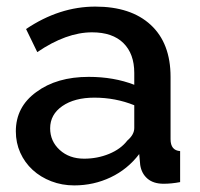

<svg xmlns="http://www.w3.org/2000/svg" viewBox="-20 -552 605 582"><path d="M402 -85 405 -52Q409 -26 427 -10.5Q445 5 476 5Q500 5 526 0V-94Q497 -96 497 -130V-319Q497 -421 437 -476.5Q377 -532 269 -532Q160 -532 59 -464L93 -394Q181 -454 259 -454Q321 -454 354 -421.5Q387 -389 387 -331V-295Q325 -319 249 -319Q152 -319 90 -273Q28 -228 28 -154Q28 -119 41.5 -89Q55 -59 79 -37Q103 -15 135.5 -2.5Q168 10 205 10Q264 10 315.5 -14.5Q367 -39 402 -85ZM132 -163Q132 -205 169 -230.5Q206 -256 266 -256Q330 -256 387 -233V-164Q387 -144 366 -126Q346 -100 310.5 -85.5Q275 -71 235 -71Q190 -71 161 -97.5Q132 -124 132 -163Z"/></svg>

Font: RT Raleway SemiBold
Style: Regular
Weight: 400
Designer: Matt McInerney, Pablo Impallari, Rodrigo Fuenzalida — Edited by Milan Moffatt in April 2016
Foundry: Matt McInerney, Pablo Impallari, Rodrigo Fuenzalida — Edited by Milan Moffatt in April 2016
Version: Version 3.001